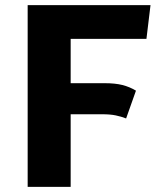

<svg xmlns="http://www.w3.org/2000/svg" viewBox="-20 -731 655 751"><path d="M473.3 -267.7Q453.3 -275.4 432.3 -279.7Q411.3 -284.1 379 -284.1H256.4V0H88.2V-710.8H568.7L552.8 -579H256.4V-405.6H389.2Q430.3 -405.6 458.7 -398.5Q487.2 -391.3 511.8 -376.4Z"/></svg>

Font: FiraCode Nerd Font
Style: Bold
Weight: 700
Designer: Carrois Corporate, Edenspiekermann AG, Nikita Prokopov
Foundry: Carrois Corporate, Edenspiekermann AG, Nikita Prokopov
Version: Version 6.002;Nerd Fonts 2.1.0